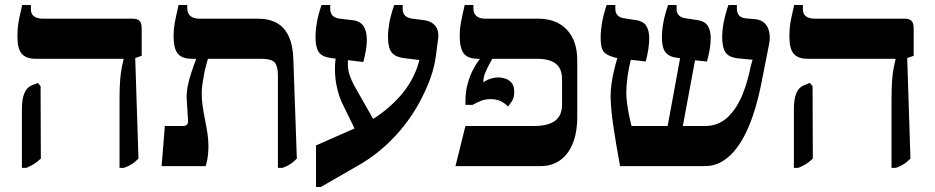

<svg xmlns="http://www.w3.org/2000/svg" viewBox="-20 -667 3753 771"><path d="M460 7V-268Q460 -316 462.5 -346.5Q465 -377 469 -396Q473 -415 476 -428V-431H122Q85 -431 67.5 -451Q50 -471 50 -519Q50 -539 51.5 -556Q53 -573 57.5 -594.5Q62 -616 69 -647H104V-630Q104 -611 116.5 -601.5Q129 -592 152 -592H513Q532 -592 540.5 -583Q549 -574 549 -553V-443L523 -434L536 -30Q522 -16 509.5 -8Q497 0 478 7ZM68 7V-230Q68 -269 77.5 -292Q87 -315 105 -323L132 -334L143 -321L144 -30Q130 -17 117.5 -9Q105 -1 86 7Z M1096 7V-364Q1096 -400 1083.5 -415.5Q1071 -431 1027 -431H750Q711 -431 694 -451.5Q677 -472 677 -524Q677 -549 681.5 -574Q686 -599 697 -647H732V-633Q732 -613 745 -602.5Q758 -592 779 -592H1015Q1060 -592 1091 -575Q1122 -558 1139 -522Q1156 -486 1158 -429L1172 -30Q1158 -16 1146 -8Q1134 0 1115 7ZM629 0 642 -161H713Q726 -161 731 -166.5Q736 -172 735 -185L730 -265Q728 -289 733 -316.5Q738 -344 747.5 -373Q757 -402 767 -428V-465H815V-431Q812 -420 807.5 -404Q803 -388 799.5 -369Q796 -350 793 -330Q790 -310 790 -291Q790 -266 794 -239Q798 -212 803.5 -185Q809 -158 813 -131.5Q817 -105 817 -81Q817 -64 815 -43.5Q813 -23 806 0Z M1249 84V-83L1419 -158Q1468 -180 1508 -209.5Q1548 -239 1579.5 -273Q1611 -307 1631.5 -344Q1652 -381 1662 -418L1664 -426L1599 -434Q1566 -439 1552 -457.5Q1538 -476 1538 -519Q1538 -545 1543.5 -575.5Q1549 -606 1563 -647H1597V-631Q1597 -613 1607.5 -603.5Q1618 -594 1637 -592L1683 -586Q1713 -582 1728.5 -562.5Q1744 -543 1739 -508L1731 -448Q1726 -402 1708.5 -353.5Q1691 -305 1664.5 -256Q1638 -207 1602.5 -162Q1567 -117 1524 -78.5Q1481 -40 1433 -11L1268 84ZM1420 -118 1353 -255Q1341 -281 1333 -316.5Q1325 -352 1325 -389.5Q1325 -427 1333 -459L1379 -455Q1376 -427 1377 -404.5Q1378 -382 1385 -362.5Q1392 -343 1402 -324L1498 -155ZM1439 -418 1308 -434Q1273 -439 1260 -458Q1247 -477 1247 -517Q1247 -545 1252.5 -576.5Q1258 -608 1271 -647H1306V-631Q1306 -614 1316 -604Q1326 -594 1345 -592L1395 -586Q1425 -583 1439 -563Q1453 -543 1453 -507Q1453 -486 1449.5 -466Q1446 -446 1439 -418Z M1809 0 1849 -161H2123Q2181 -161 2209 -182Q2237 -203 2237 -247V-347Q2237 -379 2225 -397Q2213 -415 2190.5 -423Q2168 -431 2135 -431H1898Q1860 -431 1843 -451.5Q1826 -472 1826 -524Q1826 -549 1830.5 -574Q1835 -599 1846 -647H1881V-633Q1881 -613 1893.5 -602.5Q1906 -592 1928 -592H2140Q2215 -592 2256.5 -547.5Q2298 -503 2298 -425V-199Q2298 -133 2279 -88.5Q2260 -44 2227 -22Q2194 0 2152 0ZM2020 -239Q2007 -253 1990 -261Q1973 -269 1950 -269Q1931 -269 1914 -263Q1897 -257 1878 -246H1849V-260Q1849 -300 1858.5 -333Q1868 -366 1881 -390Q1894 -414 1906 -429V-451H1960V-436Q1953 -424 1944 -407.5Q1935 -391 1928 -373.5Q1921 -356 1921 -339V-336Q1932 -345 1948.5 -350.5Q1965 -356 1981 -356Q1995 -356 2010 -351Q2025 -346 2035 -333.5Q2045 -321 2045 -298Q2045 -274 2035 -259.5Q2025 -245 2020 -239Z M2470 0Q2462 -42 2455 -84Q2448 -126 2442.5 -163.5Q2437 -201 2434.5 -231.5Q2432 -262 2432 -281Q2432 -304 2435.5 -330Q2439 -356 2445.5 -383Q2452 -410 2459 -434L2449 -436Q2427 -442 2414 -450.5Q2401 -459 2396.5 -475Q2392 -491 2392 -518Q2392 -544 2397.5 -576Q2403 -608 2416 -647H2451V-631Q2451 -614 2461 -604.5Q2471 -595 2490 -593L2529 -587Q2563 -583 2575 -563.5Q2587 -544 2587 -515Q2587 -491 2583 -466.5Q2579 -442 2573 -420L2513 -427Q2505 -395 2500 -359.5Q2495 -324 2495 -295Q2495 -278 2497.5 -257Q2500 -236 2504.5 -212Q2509 -188 2516 -161H2661L2711 -433L2699 -435Q2666 -439 2652 -457.5Q2638 -476 2638 -517Q2638 -545 2644 -577.5Q2650 -610 2663 -647H2697V-631Q2697 -614 2707 -604.5Q2717 -595 2737 -593L2776 -587Q2810 -583 2822 -563.5Q2834 -544 2834 -515Q2834 -491 2829.5 -466.5Q2825 -442 2819 -420L2771 -425L2722 -161H2810Q2840 -161 2863.5 -171Q2887 -181 2905 -199Q2923 -217 2937.5 -240Q2952 -263 2962.5 -289.5Q2973 -316 2981 -344Q2989 -372 2994 -398L3002 -427L2941 -433Q2907 -437 2893.5 -456.5Q2880 -476 2880 -518Q2880 -544 2885.5 -574.5Q2891 -605 2905 -647H2939V-631Q2939 -617 2947 -606Q2955 -595 2977 -593L3013 -590Q3038 -587 3051.5 -573Q3065 -559 3069 -537.5Q3073 -516 3069 -493L3042 -356Q3035 -318 3025 -277Q3015 -236 3001 -196Q2987 -156 2968.5 -120.5Q2950 -85 2926.5 -58Q2903 -31 2874.5 -15.5Q2846 0 2811 0Z M3560 7V-268Q3560 -316 3562.5 -346.5Q3565 -377 3569 -396Q3573 -415 3576 -428V-431H3222Q3185 -431 3167.5 -451Q3150 -471 3150 -519Q3150 -539 3151.5 -556Q3153 -573 3157.5 -594.5Q3162 -616 3169 -647H3204V-630Q3204 -611 3216.5 -601.5Q3229 -592 3252 -592H3613Q3632 -592 3640.5 -583Q3649 -574 3649 -553V-443L3623 -434L3636 -30Q3622 -16 3609.5 -8Q3597 0 3578 7ZM3168 7V-230Q3168 -269 3177.5 -292Q3187 -315 3205 -323L3232 -334L3243 -321L3244 -30Q3230 -17 3217.5 -9Q3205 -1 3186 7Z"/></svg>

Font: Noto Serif Hebrew
Style: Bold
Weight: 700
Version: Version 2.003